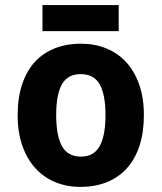

<svg xmlns="http://www.w3.org/2000/svg" viewBox="-20 -729 639 759"><path d="M202.1 -273.9Q202.1 -192.4 225.1 -151.1Q248 -109.9 299.8 -109.9Q351.1 -109.9 374 -151.4Q397 -192.9 397 -273.9Q397 -355.5 374 -395.8Q351.1 -436 298.8 -436Q247.6 -436 224.9 -395.8Q202.1 -355.5 202.1 -273.9ZM548.8 -273.9Q548.8 -205.6 531.5 -152.8Q514.2 -100.1 481.7 -64Q449.2 -27.8 402.6 -9Q356 9.8 297.9 9.8Q243.7 9.8 198.2 -9Q152.8 -27.8 119.9 -64Q86.9 -100.1 68.4 -152.8Q49.8 -205.6 49.8 -273.9Q49.8 -341.8 67.1 -394.5Q84.5 -447.3 116.9 -483.2Q149.4 -519 195.8 -537.6Q242.2 -556.2 300.8 -556.2Q355 -556.2 400.4 -537.6Q445.8 -519 478.8 -483.2Q511.7 -447.3 530.3 -394.5Q548.8 -341.8 548.8 -273.9ZM147.9 -709H449.2V-606H147.9Z"/></svg>

Font: Droid Sans
Style: Bold
Weight: 700
Foundry: Ascender Corporation
Version: Version 1.00 build 112